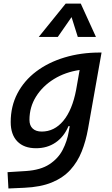

<svg xmlns="http://www.w3.org/2000/svg" viewBox="-20 -815 626 1069"><path d="M26.9 234.4 22 143.6 124.5 137.2Q206.1 131.8 255.1 99.6Q304.2 67.4 329.1 19Q354 -29.3 362.8 -82.5L368.2 -112.8H361.3Q336.4 -53.7 289.8 -21.7Q243.2 10.3 180.7 10.3Q113.3 10.3 76.4 -27.8Q39.6 -65.9 39.6 -135.3Q39.6 -223.1 76.9 -294.7Q114.3 -366.2 181.6 -417Q249 -467.8 339.6 -495.1Q430.2 -522.5 536.1 -522.5H545.4L470.2 -98.1Q458 -29.3 434.8 28.8Q411.6 86.9 371.6 130.9Q331.5 174.8 268.8 200.7Q206.1 226.6 114.7 230.5ZM423.3 -425.3Q343.3 -413.6 280.3 -374.8Q217.3 -335.9 180.7 -277.3Q144 -218.8 144 -147.5Q144 -116.2 161.9 -99.4Q179.7 -82.5 212.4 -82.5Q282.7 -82.5 332.5 -142.3Q382.3 -202.1 403.8 -314.5ZM429.7 -794.9 514.2 -609.4H413.1L378.4 -719.7L301.8 -609.4H195.8L345.7 -794.9Z"/></svg>

Font: CaskaydiaCove NFP
Style: Italic
Weight: 400
Italic angle: -10°
Designer: Aaron Bell
Foundry: Saja Typeworks
Version: Version 2111.001; VTT 6.35;Nerd Fonts 3.1.1